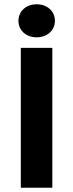

<svg xmlns="http://www.w3.org/2000/svg" viewBox="-20 -875 341 895"><path d="M77 0H224V-652H77ZM151 -701C200 -701 236 -733 236 -778C236 -823 200 -855 151 -855C102 -855 66 -823 66 -778C66 -733 102 -701 151 -701Z"/></svg>

Font: Giro Sans Regular
Style: Bold
Weight: 700
Designer: Paul D. Hunt
Foundry: Adobe Systems Incorporated
Version: Version 1.000;PS 1.0;hotconv 1.0.88;makeotf.lib2.5.647800